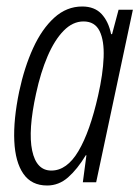

<svg xmlns="http://www.w3.org/2000/svg" viewBox="-20 -561 432 591"><path d="M125 10Q77 10 52 -26Q27 -62 24 -127Q21 -192 39 -279Q55 -354 82 -413Q109 -472 147 -506.5Q185 -541 233 -541Q271 -541 292.5 -518Q314 -495 322 -456H325L345 -531H389L276 0H235L246 -83H244Q218 -40 189.5 -15Q161 10 125 10ZM138 -36Q186 -36 221.5 -96Q257 -156 282 -267Q297 -333 299 -384.5Q301 -436 286.5 -465.5Q272 -495 237 -495Q204 -495 176 -466.5Q148 -438 126.5 -388Q105 -338 91 -273Q66 -159 79 -97.5Q92 -36 138 -36Z"/></svg>

Font: Noto Sans ExtraCondensed Light
Style: Italic
Weight: 300
Width: 2
Italic angle: -12°
Designer: Monotype Design Team
Foundry: Monotype Imaging Inc.
Version: Version 2.013; ttfautohint (v1.8.4.7-5d5b)